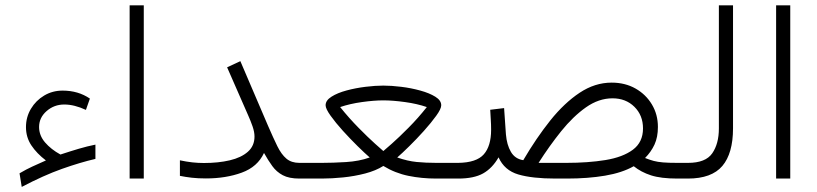

<svg xmlns="http://www.w3.org/2000/svg" viewBox="-20 -678 3102 729"><path d="M128.4 -195.8Q128.4 -163.6 151.1 -137.2Q173.8 -110.8 209.5 -91.3Q248 -104 279.5 -113.3Q311 -122.6 342.3 -128.9V-74.7Q285.2 -61.5 215.6 -36.9Q146 -12.2 62.5 31.7L54.2 -20Q80.1 -35.2 102.3 -45.4Q124.5 -55.7 154.3 -68.8Q119.6 -95.2 99.1 -126Q78.6 -156.7 78.6 -195.3Q78.6 -233.4 97.4 -264.9Q116.2 -296.4 147.7 -315.2Q179.2 -334 217.8 -334Q276.9 -334 321.3 -303.7L306.2 -260.7Q262.2 -281.2 224.1 -281.2Q185.5 -281.2 157 -256.3Q128.4 -231.4 128.4 -195.8Z M525.9 -657.7V0H472.2V-657.7Z M946.3 -159.7Q946.3 -176.8 939 -198Q931.6 -219.2 922.4 -239.7L842.3 -422.4L892.6 -445.8L998 -199.7Q1017.6 -154.3 1033 -123Q1048.3 -91.8 1067.4 -75.7Q1086.4 -59.6 1116.7 -59.6H1141.6V0H1116.7Q1077.6 0 1053.7 -12.7Q1029.8 -25.4 1013.9 -47.4Q998 -69.3 982.4 -97.2Q958 -44.4 897.9 -22.5Q837.9 -0.5 761.7 -0.5Q731.9 -0.5 708.3 -3.2Q684.6 -5.9 663.1 -10.3V-69.3Q688 -64 710.2 -61.5Q732.4 -59.1 754.4 -59.1Q809.1 -59.1 852.5 -69.3Q896 -79.6 921.1 -101.8Q946.3 -124 946.3 -159.7Z M1435.5 -353Q1465.8 -353 1503.4 -348.4Q1541 -343.8 1575.7 -334.2Q1610.4 -324.7 1632.8 -310.8Q1655.3 -296.9 1655.3 -278.3Q1655.3 -264.6 1636.2 -238.3Q1617.2 -211.9 1589.4 -180.9Q1561.5 -149.9 1533.7 -122.6Q1505.9 -95.2 1488.3 -80.1Q1527.3 -66.4 1562 -63Q1596.7 -59.6 1636.7 -59.6H1713.9V0H1636.7Q1581.1 0 1530.8 -10.3Q1480.5 -20.5 1435.5 -47.9Q1406.7 -29.8 1366.5 -19.3Q1326.2 -8.8 1283 -4.4Q1239.7 0 1201.7 0H1122.1V-59.6H1202.1Q1244.1 -59.6 1294.2 -62.7Q1344.2 -65.9 1383.8 -80.1Q1365.7 -95.7 1337.6 -123.3Q1309.6 -150.9 1281.7 -181.6Q1253.9 -212.4 1235.1 -238.8Q1216.3 -265.1 1216.3 -278.3Q1216.3 -296.9 1238.8 -311Q1261.2 -325.2 1295.7 -334.5Q1330.1 -343.8 1367.7 -348.4Q1405.3 -353 1435.5 -353ZM1435.5 -296.9Q1399.9 -296.9 1354.5 -290.5Q1309.1 -284.2 1271.5 -271.5Q1305.2 -229.5 1341.3 -192.9Q1377.4 -156.2 1404.1 -132.3Q1430.7 -108.4 1435.5 -104.5Q1440.4 -108.4 1467.5 -132.3Q1494.6 -156.2 1531.2 -193.1Q1567.9 -230 1600.6 -271.5Q1563.5 -284.2 1517.6 -290.5Q1471.7 -296.9 1435.5 -296.9Z M2132.3 0H2089.4Q2001 0 1948 -15.6Q1895 -31.2 1873 -80.6Q1849.1 -39.1 1814.2 -19.5Q1779.3 0 1719.7 0H1694.3L1694.8 -59.6H1719.7Q1789.1 -60.5 1816.9 -92Q1844.7 -123.5 1844.7 -185.1Q1844.7 -205.6 1843.5 -222.9Q1842.3 -240.2 1841.3 -261.2L1894 -267.6L1900.9 -168Q1904.3 -127.9 1919.9 -101.3Q1935.5 -74.7 1966.8 -69.8Q2016.1 -153.8 2069.3 -220.5Q2122.6 -287.1 2180.7 -325.7Q2238.8 -364.3 2302.2 -364.3Q2353.5 -364.3 2393.1 -341.8Q2432.6 -319.3 2455.3 -281.2Q2478 -243.2 2478 -195.8Q2478 -157.2 2465.1 -129.2Q2452.1 -101.1 2429.2 -78.1Q2446.3 -71.3 2461.7 -67.1Q2477.1 -63 2497.8 -61.3Q2518.6 -59.6 2551.8 -59.6H2573.7V0H2551.8Q2489.7 0 2451.9 -12.2Q2414.1 -24.4 2386.2 -46.9Q2342.3 -22 2277.3 -11Q2212.4 0 2132.3 0ZM2305.7 -304.7Q2253.4 -304.7 2204.6 -270.3Q2155.8 -235.8 2110.8 -179.9Q2065.9 -124 2024.9 -59.6H2130.4Q2212.9 -59.6 2278.8 -70.3Q2344.7 -81.1 2383.1 -109.6Q2421.4 -138.2 2421.4 -190.4Q2421.4 -240.2 2388.7 -272.5Q2356 -304.7 2305.7 -304.7Z M2554.2 -59.6H2592.3Q2659.2 -59.6 2684.3 -95.9Q2709.5 -132.3 2709.5 -190.4V-657.7H2763.2V-190.9Q2763.2 -95.7 2722.7 -47.9Q2682.1 0 2591.8 0H2554.2Z M2980.5 -657.7V0H2926.8V-657.7Z"/></svg>

Font: Vazirmatn RD UI ExtraLight
Style: Regular
Weight: 200
Designer: Saber Rastikerdar
Foundry: Saber Rastikerdar
Version: Version 33.003